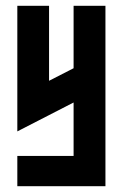

<svg xmlns="http://www.w3.org/2000/svg" viewBox="-20 -645 425 665"><path d="M345.2 0H40V-105H234.9V-290L40 -189.9V-625H149.9V-365.2L234.9 -408.7V-625H345.2Z"/></svg>

Font: Horta
Style: Regular
Weight: 600
Width: 3
Version: Version 0.11